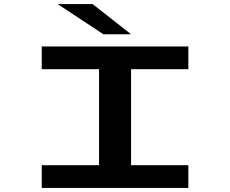

<svg xmlns="http://www.w3.org/2000/svg" viewBox="-20 -930 1140 950"><path d="M186.5 0V-112.5H470V-587.5H186.5V-700H912V-587.5H628.5V-112.5H912V0ZM491.5 -760.5 265 -910H438L628.5 -760.5Z"/></svg>

Font: Trispace Expanded SemiBold
Style: Regular
Weight: 600
Width: 7
Designer: Tyler Finck
Foundry: Etcetera Type Company
Version: Version 1.210; ttfautohint (v1.8.3)